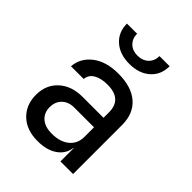

<svg xmlns="http://www.w3.org/2000/svg" viewBox="-221 -909 1043 1043"><g transform="rotate(45 300.0 -387.5)"><path d="M249 10Q164 10 114.5 -37.5Q65 -85 65 -162Q65 -239 116.5 -286Q168 -333 252 -333H413V-375Q413 -476 301 -476Q251 -476 220.5 -457.5Q190 -439 188 -406H90Q95 -473 151 -516.5Q207 -560 301 -560Q402 -560 457 -512Q512 -464 512 -377V0H415V-101H413Q406 -50 362.5 -20Q319 10 249 10ZM275 -73Q338 -73 375.5 -103.5Q413 -134 413 -187V-260H261Q218 -260 191.5 -234.5Q165 -209 165 -167Q165 -124 194 -98.5Q223 -73 275 -73ZM305 -639Q231 -639 186 -679Q141 -719 141 -785H219Q219 -748 242.5 -725Q266 -702 304 -702Q343 -702 367 -725Q391 -748 391 -785H469Q469 -719 424 -679Q379 -639 305 -639Z"/></g></svg>

Font: JetBrainsMono NFM Medium
Style: Regular
Weight: 500
Monospace: yes
Designer: Philipp Nurullin, Konstantin Bulenkov
Foundry: JetBrains
Version: Version 2.304; ttfautohint (v1.8.4.7-5d5b);Nerd Fonts 3.3.0